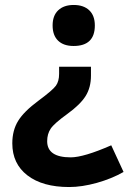

<svg xmlns="http://www.w3.org/2000/svg" viewBox="-20 -566 520 777"><path d="M363.8 -462.9Q363.8 -379.9 277.8 -379.9Q237.3 -379.9 215.1 -401.4Q192.9 -422.9 192.9 -462.9Q192.9 -502.9 215.6 -524.4Q238.3 -545.9 278.3 -545.9Q318.4 -545.9 341.1 -524.4Q363.8 -502.9 363.8 -462.9ZM170.9 5.4Q170.9 70.8 266.1 70.8Q318.8 70.8 430.2 22L480 129.9Q432.1 157.2 371.8 174.1Q311.5 190.9 259.8 190.9Q152.3 190.9 91.1 143.8Q29.8 96.7 29.8 14.2Q29.8 -38.6 53.5 -76.9Q77.1 -115.2 135.3 -158.2Q193.4 -201.2 206.3 -219.2Q219.2 -237.3 219.2 -267.1V-295.9H348.1V-259.8Q348.1 -211.9 326.4 -177.2Q304.7 -142.6 252 -104.5Q199.2 -66.4 185.1 -45.2Q170.9 -23.9 170.9 5.4Z"/></svg>

Font: OpenSans-Bold
Style: Bold
Weight: 700
Foundry: Ascender Corporation
Version: Version 1.10